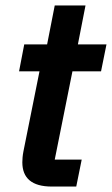

<svg xmlns="http://www.w3.org/2000/svg" viewBox="-20 -685 411 705"><path d="M260 0 280 -99H181L246 -423H351L371 -522H266L294 -665H181L153 -522H69L50 -423H125L66 -129C63 -114 62 -99 62 -89C62 -31 97 0 170 0Z"/></svg>

Font: Braiins Sans SemiBold
Style: Italic
Weight: 600
Italic angle: -11.31°
Designer: Mike Abbink, Paul van der Laan, Pieter van Rosmalen, Jiri Chlebus, Lubos Buracinsky
Foundry: Bold Monday, Sudetype
Version: Version 1.000;hotconv 1.0.109;makeotfexe 2.5.65596